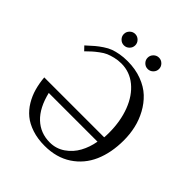

<svg xmlns="http://www.w3.org/2000/svg" viewBox="-220 -934 1084 1084"><g transform="rotate(45 322.0 -392.5)"><path d="M388.9 -719.5Q375.5 -732.9 375.5 -751.5Q375.5 -770 388.9 -783.4Q402.3 -796.9 420.9 -796.9Q439.5 -796.9 452.9 -783.4Q466.3 -770 466.3 -751.5Q466.3 -732.9 452.9 -719.5Q439.5 -706.1 420.9 -706.1Q402.3 -706.1 388.9 -719.5ZM199.5 -719Q186 -732.4 186 -751Q186 -769.5 199.5 -783Q212.9 -796.4 231.4 -796.4Q250 -796.4 263.4 -783Q276.9 -769.5 276.9 -751Q276.9 -732.4 263.4 -719Q250 -705.6 231.4 -705.6Q212.9 -705.6 199.5 -719ZM96.7 -523.4 73.7 -547.4Q101.1 -572.8 118.4 -587.4Q135.7 -602.1 158.7 -617.4Q181.6 -632.8 202.4 -640.4Q223.1 -647.9 250 -652.8Q276.9 -657.7 309.6 -657.7Q372.1 -657.7 423.3 -638.4Q474.6 -619.1 508.8 -586.9Q543 -554.7 566.4 -511.5Q589.8 -468.3 600.3 -421.9Q610.8 -375.5 610.8 -326.2Q610.8 -227.5 577.9 -152.1Q544.9 -76.7 477.5 -32.2Q410.2 12.2 315.9 12.2Q260.3 12.2 215.1 -2.7Q169.9 -17.6 139.6 -42.5Q109.4 -67.4 88.1 -102.8Q66.9 -138.2 56.2 -176.8Q45.4 -215.3 41.5 -259.8H520Q521.5 -276.4 521.5 -296.9Q521.5 -389.2 493.2 -463.6Q464.8 -538.1 412.8 -580.8Q360.8 -623.5 294.4 -623.5Q267.1 -623.5 242.4 -617.4Q217.8 -611.3 200.2 -603.8Q182.6 -596.2 161.6 -580.3Q140.6 -564.5 129.2 -554.2Q117.7 -543.9 96.7 -523.4ZM121.6 -215.8Q144.5 -120.1 196.5 -71Q248.5 -22 322.8 -22Q373.5 -22 414.1 -50Q454.6 -78.1 478 -120.8Q501.5 -163.6 510.7 -215.8Z"/></g></svg>

Font: Libertinage
Style: l
Weight: 400
Designer: OSP
Foundry: OSP
Version: Version 1.0; 2008; OFL relea